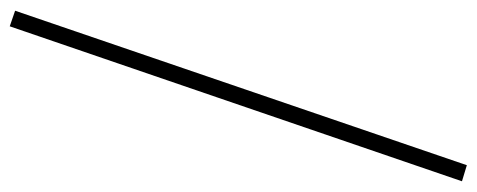

<svg xmlns="http://www.w3.org/2000/svg" viewBox="-312 -465 978 394"><g transform="rotate(90 177.0 -268.0)"><path d="M34 201 2 190 319 -737 352 -727Z"/></g></svg>

Font: Piazzolla Thin Thin
Style: Regular
Weight: 250
Version: Version 2.005